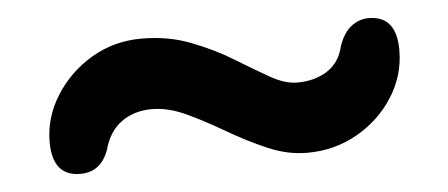

<svg xmlns="http://www.w3.org/2000/svg" viewBox="-30 -499 731 313"><g transform="rotate(-5 336.0 -342.0)"><path d="M462.5 -238.5Q430.5 -238.5 398 -252.5Q365.5 -266.5 334 -285Q302.5 -303.5 272.8 -317.5Q243 -331.5 216 -331.5Q187 -331.5 166.2 -316.5Q145.5 -301.5 137.5 -272Q125 -236.5 91 -236.5Q45.5 -236.5 45.5 -292.5Q45.5 -332.5 67.8 -368Q90 -403.5 127 -425.5Q164 -447.5 209 -447.5Q253 -447.5 289.8 -433.2Q326.5 -419 356.8 -400.5Q387 -382 411.5 -368Q436 -354 456 -354Q485 -354 505.5 -367.2Q526 -380.5 532 -406.5Q539.5 -428.5 552.5 -438.5Q565.5 -448.5 581 -448.5Q626.5 -448.5 626.5 -392.5Q626.5 -351 604.2 -316Q582 -281 544.8 -259.8Q507.5 -238.5 462.5 -238.5Z"/></g></svg>

Font: Fraunces 9pt S050 Black
Style: Regular
Weight: 900
Version: Version 1.000; ttfautohint (v1.8.3)